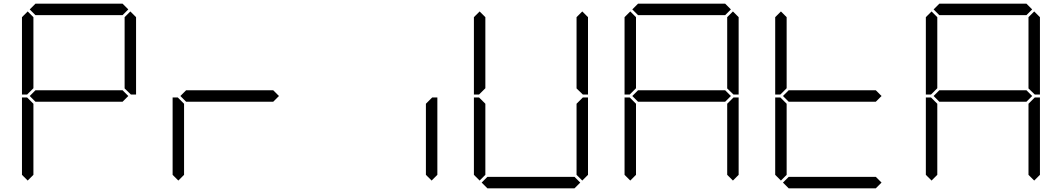

<svg xmlns="http://www.w3.org/2000/svg" viewBox="-20 -1020 5752 1040"><path d="M130 -511 127 -508H99V-927L130 -958L161 -927V-542ZM141 -969 172 -1000H644L675 -969L644 -938H172ZM644 -531 675 -500 644 -469H172L141 -500L172 -531ZM130 -42 99 -73V-492H127L130 -489L161 -458V-73ZM686 -958 717 -927V-508H689L686 -511L655 -541V-927Z M1460 -531 1491 -500 1460 -469H988L957 -500L988 -531ZM946 -42 915 -73V-492H943L946 -489L977 -458V-73Z M2318 -489 2321 -492H2349V-73L2318 -42L2287 -73V-458Z M2578 -511 2575 -508H2547V-927L2578 -958L2609 -927V-542ZM2578 -42 2547 -73V-492H2575L2578 -489L2609 -458V-73ZM3134 -489 3137 -492H3165V-73L3134 -42L3103 -73V-458ZM3134 -958 3165 -927V-508H3137L3134 -511L3103 -541V-927ZM3123 -31 3092 0H2620L2589 -31L2620 -62H3092Z M3394 -511 3391 -508H3363V-927L3394 -958L3425 -927V-542ZM3405 -969 3436 -1000H3908L3939 -969L3908 -938H3436ZM3908 -531 3939 -500 3908 -469H3436L3405 -500L3436 -531ZM3394 -42 3363 -73V-492H3391L3394 -489L3425 -458V-73ZM3950 -489 3953 -492H3981V-73L3950 -42L3919 -73V-458ZM3950 -958 3981 -927V-508H3953L3950 -511L3919 -541V-927Z M4210 -511 4207 -508H4179V-927L4210 -958L4241 -927V-542ZM4724 -531 4755 -500 4724 -469H4252L4221 -500L4252 -531ZM4210 -42 4179 -73V-492H4207L4210 -489L4241 -458V-73ZM4755 -31 4724 0H4252L4221 -31L4252 -62H4724Z M5026 -511 5023 -508H4995V-927L5026 -958L5057 -927V-542ZM5037 -969 5068 -1000H5540L5571 -969L5540 -938H5068ZM5540 -531 5571 -500 5540 -469H5068L5037 -500L5068 -531ZM5026 -42 4995 -73V-492H5023L5026 -489L5057 -458V-73ZM5582 -489 5585 -492H5613V-73L5582 -42L5551 -73V-458ZM5582 -958 5613 -927V-508H5585L5582 -511L5551 -541V-927Z"/></svg>

Font: DSEG7 Classic
Style: Light
Weight: 300
Designer: Keshikan(Twitter:@keshinomi_88pro)
Version: Version 0.46